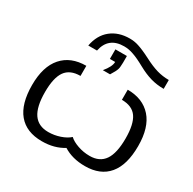

<svg xmlns="http://www.w3.org/2000/svg" viewBox="-178 -1007 1208 1201"><g transform="rotate(30 426.0 -406.0)"><path d="M716 -267Q716 -370 683 -417.5Q650 -465 575 -465V-538Q685 -538 746.5 -468.5Q808 -399 808 -265Q808 -129 750 -59.5Q692 10 581 10Q490 10 425 -31Q360 10 270 10Q158 10 100 -59.5Q42 -129 42 -265Q42 -398 103.5 -468Q165 -538 276 -538V-465Q201 -465 167.5 -417.5Q134 -370 134 -267Q134 -161 169 -110.5Q204 -60 276 -60Q319 -60 360 -74Q401 -88 425 -110Q447 -89 488.5 -74.5Q530 -60 575 -60Q647 -60 681.5 -110.5Q716 -161 716 -267ZM465 -718V-670Q464 -652 463.5 -641.5Q463 -631 460 -621.5Q457 -612 450.5 -599.5Q444 -587 431 -566H379Q420 -615 420 -649H382V-718ZM767 -655Q716 -655 671.5 -668Q627 -681 578 -708Q522 -739 488 -750Q455 -762 421 -762Q308 -762 286 -654H223Q238 -735 292 -778.5Q346 -822 427 -822Q461 -822 491 -812Q507 -807 530.5 -797Q554 -787 585 -771Q639 -743 680.5 -731Q722 -719 767 -719Z"/></g></svg>

Font: Libra Sans
Style: Regular
Weight: 400
Foundry: Context Ltd
Version: Version 1.000; ttfautohint (v1.3)